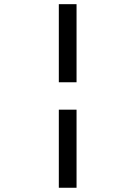

<svg xmlns="http://www.w3.org/2000/svg" viewBox="-20 -719 642 910"><path d="M258.8 -699.2H342.8V-329.1H258.8ZM258.8 -199.2H342.8V170.9H258.8Z"/></svg>

Font: Vazir Code Hack
Style: Code-Hack
Weight: 400
Foundry: DejaVu fonts team - Redesigned by Saber Rastikerdar
Version: Version 1.1.2